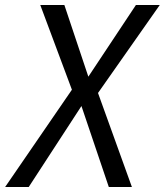

<svg xmlns="http://www.w3.org/2000/svg" viewBox="-22 -745 656 765"><path d="M264.5 -387.5 138.5 -725H234.5L330 -439.5L519.5 -725H614.5L368.5 -374.5L503.5 0H411.5L302.5 -322.5L92.5 0H-1.5Z"/></svg>

Font: JuliaMono Italic
Style: Regular
Weight: 400
Italic angle: -9°
Monospace: yes
Designer: cormullion
Foundry: corm
Version: Version 0.049; ttfautohint (v1.8.4)